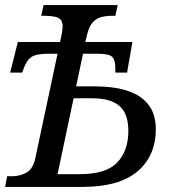

<svg xmlns="http://www.w3.org/2000/svg" viewBox="-41 -734 674 754"><path d="M-21 0 -13 -42H8Q38 -42 63.5 -56.5Q89 -71 98 -114L185 -523H154Q121 -523 102 -518.5Q83 -514 71.5 -500.5Q60 -487 50 -460L46 -449H-1L29 -569H195L202 -604Q210 -644 196 -658Q182 -672 134 -672H121L130 -714H421L412 -672H399Q377 -672 357 -667Q337 -662 322.5 -645.5Q308 -629 300 -594L294 -569H479L458 -449H412V-460Q412 -487 406.5 -500.5Q401 -514 385 -518.5Q369 -523 336 -523H285L258 -395H325Q400 -395 448 -381Q496 -367 523 -343Q550 -319 560.5 -289.5Q571 -260 571 -228Q571 -122 499 -61Q427 0 283 0ZM272 -50Q375 -50 419 -95.5Q463 -141 463 -220Q463 -288 428 -318Q393 -348 322 -348H248L185 -50Z"/></svg>

Font: NotoSerif-Italic
Style: Regular
Weight: 400
Italic angle: -12°
Designer: Monotype Design Team
Foundry: Monotype Imaging Inc.
Version: Version 2.007; ttfautohint (v1.8) -l 8 -r 50 -G 200 -x 14 -D